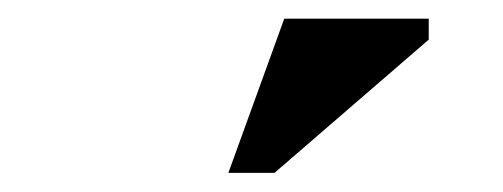

<svg xmlns="http://www.w3.org/2000/svg" viewBox="-20 -690 540 206"><path d="M225 -504.5 285 -670H440V-647.5L274.5 -504.5Z"/></svg>

Font: Newsreader 16pt ExtraBold
Style: Regular
Weight: 800
Designer: Hugues Gentile
Foundry: Production Type
Version: Version 1.003; ttfautohint (v1.8.3)